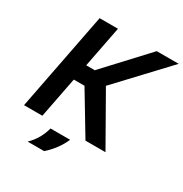

<svg xmlns="http://www.w3.org/2000/svg" viewBox="-199 -852 1133 1188"><g transform="rotate(30 367.5 -258.0)"><path d="M473 0 298 -291H158L203 -406H305L578 -700H735L413 -357L616 0ZM34 0 170 -700H301L165 0ZM166 184Q198 153 218 117.5Q238 82 248 43H388Q372 81 345.5 117Q319 153 284 184Z"/></g></svg>

Font: REM Medium
Style: Italic
Weight: 500
Italic angle: -11°
Designer: Octavio Pardo
Foundry: Ashler Design
Version: Version 1.005;gftools[0.9.28]